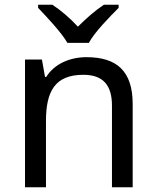

<svg xmlns="http://www.w3.org/2000/svg" viewBox="-20 -786 658 806"><path d="M263 -606H353C377 -651 440 -715 478 -753V-766H416C381 -743 343 -710 307 -674C274 -710 235 -743 200 -766H140V-753C176 -715 237 -651 263 -606ZM343 -546C275 -546 209 -519 174 -463H169L156 -536H85V0H173V-278C173 -403 211 -472 330 -472C412 -472 450 -429 450 -343V0H537V-349C537 -487 471 -546 343 -546Z"/></svg>

Font: Noto Sans Hebrew Droid Medium
Style: Regular
Weight: 500
Designer: Monotype Design Team
Foundry: Monotype Imaging Inc.
Version: Version 1.100